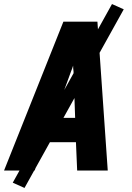

<svg xmlns="http://www.w3.org/2000/svg" viewBox="-32 -842 652 948"><path d="M-12 0 281 -735H449L500 0H349L343 -140H191L139 0ZM235 -260H339L331 -490Q330 -497 329.5 -504Q329 -511 329 -518Q327 -511 324.5 -504Q322 -497 319 -490ZM89 86 31 60 521 -822 579 -796Z"/></svg>

Font: Iosevka Aile Heavy
Style: Italic
Weight: 900
Italic angle: -9°
Designer: Belleve Invis
Foundry: Belleve Invis
Version: Version 31.1.0; ttfautohint (v1.8.4)